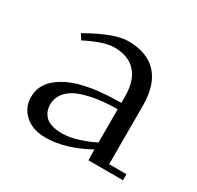

<svg xmlns="http://www.w3.org/2000/svg" viewBox="-109 -580 728 711"><g transform="rotate(30 255.0 -224.5)"><path d="M41 -97.2Q41 -147.5 81.5 -181.4Q122.1 -215.3 188 -230.2Q253.9 -245.1 341.8 -245.1V-270Q341.8 -340.3 309.6 -375.2Q277.3 -410.2 217.8 -410.2Q173.3 -410.2 97.2 -371.1L83 -394Q191.9 -456.1 250 -456.1Q331.5 -456.1 373.8 -410.2Q416 -364.3 416 -274.9V-25.9H490.2V0H342.8L341.8 -23.9V-45.9Q245.1 6.8 162.1 6.8Q106.9 6.8 74 -22.7Q41 -52.2 41 -97.2ZM116.2 -106.9Q116.2 -94.7 120.1 -83.5Q124 -72.3 133.3 -61.3Q142.6 -50.3 161.4 -43.7Q180.2 -37.1 206.1 -37.1Q239.7 -37.1 277.8 -49.6Q315.9 -62 341.8 -76.2V-217.8Q298.3 -217.8 261 -212.6Q223.6 -207.5 189.5 -195.6Q155.3 -183.6 135.7 -160.9Q116.2 -138.2 116.2 -106.9Z"/></g></svg>

Font: Dehuti Alt
Style: Book
Weight: 400
Version: Version 1.2